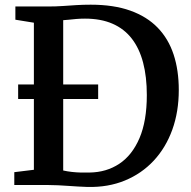

<svg xmlns="http://www.w3.org/2000/svg" viewBox="-20 -770 796 799"><path d="M344 8Q325 7.5 304.5 6.2Q284 5 263 3.5Q242 2 221.5 1Q201 0 182.5 0H39.5V-53.5L121 -63.5V-675.5L44 -688V-743H181.5Q213 -743 241.5 -745Q270 -747 298.5 -748.8Q327 -750.5 357.5 -750.5Q453 -750.5 522.2 -725.8Q591.5 -701 636.2 -654.8Q681 -608.5 702.5 -543Q724 -477.5 724 -395.5Q724 -305 697 -230.2Q670 -155.5 619.8 -101.5Q569.5 -47.5 499.8 -18.8Q430 10 344 8ZM353 -52Q423 -53 476.5 -88.5Q530 -124 560.5 -195.2Q591 -266.5 591 -374.5Q591 -450.5 575.5 -509.5Q560 -568.5 528.5 -609.2Q497 -650 448.5 -671.2Q400 -692.5 333.5 -692.5Q314 -692.5 297.2 -691Q280.5 -689.5 267 -688Q253.5 -686.5 243 -686V-60.5Q261 -56.5 279.2 -54.5Q297.5 -52.5 315.5 -52Q333.5 -51.5 353 -52ZM55.5 -358V-418.5H388.5V-358Z"/></svg>

Font: Merriweather Light 18pt SemiBold
Style: Regular
Weight: 600
Version: Version 2.100